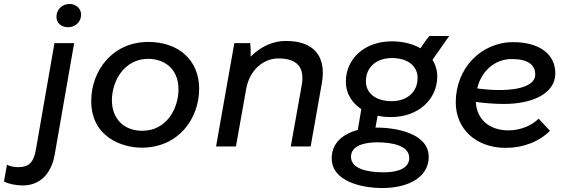

<svg xmlns="http://www.w3.org/2000/svg" viewBox="-123 -737 2868 966"><path d="M-8 196C73 196 134 143 152 42L250 -520H151L57 19C45 85 18 104 -32 104C-54 104 -73 99 -88 92L-103 176C-76 190 -38 196 -8 196ZM219 -600C254 -600 285 -625 285 -663C285 -693 261 -717 227 -717C191 -717 161 -690 161 -653C161 -622 184 -600 219 -600Z M590 6C775 6 879 -140 879 -291C879 -431 779 -526 623 -526C443 -526 336 -381 336 -229C336 -46 493 6 590 6ZM593 -79C500 -79 440 -140 440 -232C440 -329 502 -441 623 -441C698 -441 775 -396 775 -288C775 -191 715 -79 593 -79Z M964 0H1064L1116 -292V-291C1132 -382 1200 -443 1278 -443C1373 -443 1411 -397 1395 -308L1340 0H1440L1496 -317C1521 -454 1456 -531 1316 -531C1256 -531 1194 -508 1138 -452C1139 -476 1138 -501 1136 -520H1056Z M1844 -148C1986 -148 2077 -241 2077 -352C2077 -384 2068 -412 2053 -436L2137 -556H2038C2026 -543 2007 -517 1992 -494C1953 -517 1903 -529 1849 -529C1705 -529 1617 -436 1617 -326C1617 -266 1648 -219 1695 -188L1677 -83C1600 -63 1545 -15 1546 60C1546 175 1696 210 1805 209C1934 208 2035 153 2034 51C2033 -63 1878 -95 1771 -95H1766L1777 -155C1798 -150 1821 -148 1844 -148ZM1808 130C1722 130 1643 111 1643 52C1643 3 1694 -20 1772 -21C1850 -21 1936 -5 1936 58C1936 106 1886 130 1808 130ZM1847 -228C1769 -228 1718 -267 1718 -328C1718 -401 1773 -445 1849 -445C1927 -445 1978 -406 1978 -345C1978 -273 1924 -228 1847 -228Z M2422 7C2508 7 2590 -24 2644 -79L2587 -140C2553 -106 2496 -81 2435 -81C2338 -81 2275 -138 2271 -224C2318 -218 2366 -214 2413 -214C2555 -214 2671 -266 2671 -368C2671 -468 2586 -525 2459 -525C2298 -525 2170 -394 2170 -222C2170 -89 2271 7 2422 7ZM2278 -292C2298 -378 2365 -440 2452 -440C2533 -440 2570 -411 2570 -362C2570 -310 2496 -284 2392 -284C2354 -284 2315 -287 2278 -292Z"/></svg>

Font: Fixel Display 20240404 Medium
Style: Italic
Weight: 500
Italic angle: -10°
Designer: AlfaBravo + MacPaw
Foundry: Kyrylo Tkachov, Marchela Mozhyna, Serhii Makarenko, Maria Weinstein, Zakhar Kryvoshyya
Version: Version 1.211;Glyphs 3.2 (3225)